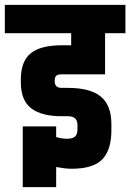

<svg xmlns="http://www.w3.org/2000/svg" viewBox="-60 -691 538 793"><path d="M172 -169V-125Q195 -118 216 -118Q241 -118 250.5 -127.5Q260 -137 260 -157V-174Q260 -211 221 -211H195Q111 -211 68.5 -244Q26 -277 26 -352V-362Q26 -438 67 -471Q108 -504 195 -504H234V-554H-40V-671H458V-554H374V-384H195Q178 -384 172 -378Q166 -372 166 -357V-355Q166 -328 195 -328H221Q313 -328 356.5 -292Q400 -256 400 -179V-152Q400 -72 362.5 -33Q325 6 236 6Q221 6 205 4Q189 2 180 0L172 -1V82H34V-169Z"/></svg>

Font: Khand Black
Style: Regular
Weight: 900
Designer: Sanchit Sawaria and Jyotish Sonowal (Devanagari), Satya Rajpurohit (Latin)
Foundry: Indian Type Foundry
Version: Version 2.000;PS 1.0;hotconv 1.0.79;makeotf.lib2.5.61930